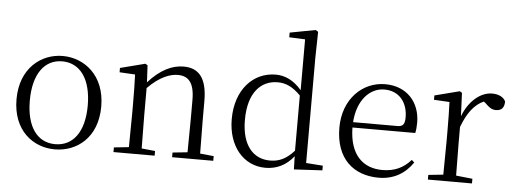

<svg xmlns="http://www.w3.org/2000/svg" viewBox="-52 -947 2965 1106"><g transform="rotate(5 1430.5 -394.0)"><path d="M294 14C421 14 540 -74 540 -255C540 -435 419 -526 294 -526C170 -526 50 -435 50 -255C50 -75 168 14 294 14ZM294 -16C191 -16 127 -101 127 -254C127 -407 191 -495 294 -495C397 -495 462 -407 462 -254C462 -101 397 -16 294 -16Z M1057 0H1210V-27L1131 -35L1129 -227V-338C1129 -474 1079 -526 993 -526C927 -526 859 -494 790 -417L785 -515L772 -523L628 -486V-461L718 -456C720 -406 721 -353 721 -285V-227L719 -36L633 -27V0H871V-27L793 -35L791 -227V-384C861 -455 921 -475 964 -475C1024 -475 1060 -440 1060 -339V-227L1058 -36L972 -27V0Z M1677 9 1841 0V-27L1744 -34V-643L1747 -793L1732 -802L1584 -774V-747L1676 -743V-449C1629 -504 1578 -526 1526 -526C1396 -526 1295 -420 1295 -249C1295 -93 1385 14 1512 14C1575 14 1631 -11 1675 -67ZM1674 -99C1629 -49 1588 -30 1535 -30C1441 -30 1371 -100 1371 -251C1371 -414 1448 -483 1541 -483C1589 -483 1629 -464 1674 -418Z M2167 14C2255 14 2320 -26 2364 -91L2349 -105C2307 -57 2255 -32 2185 -32C2073 -32 1994 -102 1992 -261H2355C2359 -277 2361 -297 2361 -321C2361 -438 2285 -526 2159 -526C2028 -526 1917 -420 1917 -254C1917 -74 2022 14 2167 14ZM1993 -292C2001 -418 2071 -495 2157 -495C2243 -495 2292 -431 2292 -346C2292 -309 2283 -292 2250 -292Z M2609 -318C2640 -401 2679 -452 2733 -476L2743 -468C2766 -445 2782 -433 2806 -433C2840 -433 2854 -452 2855 -486C2845 -511 2815 -526 2777 -526C2709 -526 2642 -468 2609 -380L2603 -515L2590 -523L2446 -486V-461L2536 -456C2538 -406 2539 -354 2539 -285V-227L2537 -36L2451 -27V0H2706V-27L2611 -37L2609 -227Z"/></g></svg>

Font: Noto Serif CJK HK Light
Style: Regular
Weight: 300
Designer: Ryoko NISHIZUKA 西塚涼子 (kana & ideographs); Frank Grießhammer (Latin, Greek & Cyrillic); Wenlong ZHANG 张文龙 (bopomofo); San
Foundry: Adobe
Version: Version 2.001;hotconv 1.1.0;makeotfexe 2.6.0